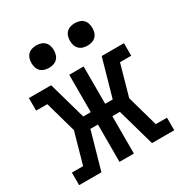

<svg xmlns="http://www.w3.org/2000/svg" viewBox="-171 -865 943 993"><g transform="rotate(-30 300.0 -368.5)"><path d="M149 0H16V-75H83L135 -260L83 -445H16V-520H149L212 -297H257V-520H343V-297H388L451 -520H584V-445H517L465 -260L517 -75H584V0H451L388 -223H343V0H257V-223H212ZM415 -603Q401 -603 388 -607Q375 -611 365.5 -620.5Q356 -630 352 -643Q348 -656 348 -670Q348 -684 352 -697Q356 -710 365.5 -719.5Q375 -729 388 -733Q401 -737 415 -737Q429 -737 442 -733Q455 -729 464.5 -719.5Q474 -710 478 -697Q482 -684 482 -670Q482 -656 478 -643Q474 -630 464.5 -620.5Q455 -611 442 -607Q429 -603 415 -603ZM185 -603Q171 -603 158 -607Q145 -611 135.5 -620.5Q126 -630 122 -643Q118 -656 118 -670Q118 -684 122 -697Q126 -710 135.5 -719.5Q145 -729 158 -733Q171 -737 185 -737Q199 -737 212 -733Q225 -729 234.5 -719.5Q244 -710 248 -697Q252 -684 252 -670Q252 -656 248 -643Q244 -630 234.5 -620.5Q225 -611 212 -607Q199 -603 185 -603Z"/></g></svg>

Font: Iosevka HT Medium Extended
Style: Regular
Weight: 500
Width: 7
Monospace: yes
Designer: Belleve Invis
Foundry: Belleve Invis
Version: Version 32.3.0; ttfautohint (v1.8.4)